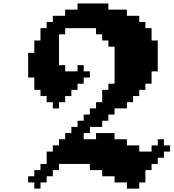

<svg xmlns="http://www.w3.org/2000/svg" viewBox="-20 -1020 1004 1111"><path d="M285.7 -892.9H250V-857.1H214.3V-785.7H178.6V-714.3H142.9V-571.4H178.6V-500H214.3V-464.3H250V-428.6H285.7V-392.9H321.4V-428.6H357.1V-464.3H392.9V-500H428.6V-535.7H464.3V-571.4H500V-607.1H464.3V-642.9H428.6V-607.1H357.1V-642.9H321.4V-821.4H357.1V-857.1H535.7V-821.4H571.4V-785.7H607.1V-750H642.9V-535.7H607.1V-500H571.4V-428.6H535.7V-392.9H500V-357.1H464.3V-321.4H428.6V-285.7H392.9V-250H357.1V-214.3H321.4V-178.6H285.7V-142.9H250V-71.4H214.3V-35.7H178.6V0H142.9V35.7H178.6V71.4H214.3V35.7H250V0H285.7V-35.7H321.4V-71.4H500V-35.7H571.4V0H642.9V35.7H714.3V71.4H785.7V35.7H821.4V-35.7H857.1V-71.4H892.9V-107.1H928.6V-142.9H964.3V-178.6H928.6V-214.3H892.9V-178.6H857.1V-142.9H785.7V-178.6H714.3V-214.3H642.9V-250H535.7V-214.3H464.3V-250H500V-285.7H571.4V-321.4H607.1V-357.1H642.9V-392.9H714.3V-428.6H750V-464.3H785.7V-500H821.4V-535.7H857.1V-607.1H892.9V-785.7H857.1V-857.1H821.4V-892.9H785.7V-928.6H714.3V-964.3H607.1V-1000H428.6V-964.3H357.1V-928.6H285.7Z"/></svg>

Font: Gossip High Pixel
Style: Regular
Weight: 500
Width: 7
Designer: Deborah Khodanovich
Version: Version 1.001;Glyphs 3.3.1 (3343)